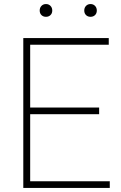

<svg xmlns="http://www.w3.org/2000/svg" viewBox="-20 -928 598 948"><path d="M129 -33H522V0H95V-740H517V-707H129V-397H469.5V-364H129ZM176 -876Q176 -890 184.8 -899Q193.5 -908 207 -908Q220.5 -908 229.2 -899Q238 -890 238 -876Q238 -862 229.2 -853.5Q220.5 -845 207 -845Q193.5 -845 184.8 -853.5Q176 -862 176 -876ZM396 -876Q396 -890 404.8 -899Q413.5 -908 427 -908Q440.5 -908 449.2 -899Q458 -890 458 -876Q458 -862 449.2 -853.5Q440.5 -845 427 -845Q413.5 -845 404.8 -853.5Q396 -862 396 -876Z"/></svg>

Font: Encode Sans Thin
Style: Regular
Weight: 250
Designer: Multiple Designers
Foundry: Impallari Type
Version: Version 2.000